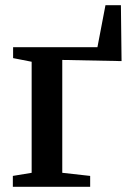

<svg xmlns="http://www.w3.org/2000/svg" viewBox="-20 -720 506 740"><path d="M29.5 0V-42L102 -54V-482L30.5 -496V-538H355.5L386.5 -700H446L448.5 -484.5L220 -489V-54L327.5 -42V0Z"/></svg>

Font: Merriweather 60pt SemiBold
Style: Regular
Weight: 600
Version: Version 2.100